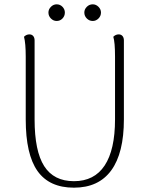

<svg xmlns="http://www.w3.org/2000/svg" viewBox="-20 -856 686 888"><path d="M553 -304Q553 -148 494.5 -68Q436 12 322 12Q208 12 153.5 -65Q99 -142 99 -304V-594Q99 -656 91 -686Q102 -697 116 -697Q127 -697 133.5 -689.5Q140 -682 140 -669V-304Q140 -157 184.5 -87.5Q229 -18 322 -18Q416 -18 464 -90.5Q512 -163 512 -304V-594Q512 -661 504 -686Q515 -697 529 -697Q540 -697 546.5 -689.5Q553 -682 553 -669ZM204 -798Q204 -813 215.5 -824.5Q227 -836 242 -836Q258 -836 269 -824.5Q280 -813 280 -798Q280 -782 269 -770.5Q258 -759 242 -759Q227 -759 215.5 -770.5Q204 -782 204 -798ZM370 -798Q370 -813 381.5 -824.5Q393 -836 409 -836Q424 -836 435.5 -824.5Q447 -813 447 -798Q447 -782 435.5 -770.5Q424 -759 409 -759Q393 -759 381.5 -770.5Q370 -782 370 -798Z"/></svg>

Font: Arima Madurai ExtraLight
Style: Regular
Weight: 275
Designer: Joana Correia and Natanael Gama
Foundry: NDISCOVER
Version: Version 1.019